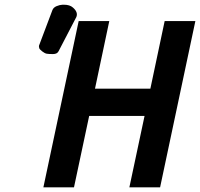

<svg xmlns="http://www.w3.org/2000/svg" viewBox="-20 -801 855 821"><path d="M230.5 -582Q224.6 -569.8 206.5 -569.8Q188.5 -569.8 179.9 -571.3Q171.4 -572.8 160.2 -581.5Q148.9 -590.3 147.7 -595.5Q146.5 -600.6 146.5 -603Q146.5 -605.5 147 -606.4L204.1 -757.8Q208.5 -769 221.9 -774.7Q235.4 -780.3 247.1 -780.8H253.4Q278.3 -780.8 291.5 -769Q314.9 -749 306.6 -728.5ZM316.4 -710.9H447.3L386.2 -421.9H623L684.1 -710.9H815.4L664.6 0H533.2L598.1 -305.2H361.3L296.4 0H165.5Z"/></svg>

Font: Tuffy
Style: BoldItalic
Weight: 700
Italic angle: -12°
Designer: Thatcher Ulrich, Karoly Barta, Michael Everson
Version: Version 001.271